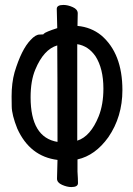

<svg xmlns="http://www.w3.org/2000/svg" viewBox="-20 -741 540 778"><path d="M269 17Q252 17 231.5 8Q211 -1 211 -17L213 -93Q101 -107 50 -220Q28 -275 27.5 -309.5Q27 -344 27 -350Q27 -405 39 -448Q67 -541 104 -579Q124 -601 140.5 -601Q157 -601 157 -603V-604Q165 -612 212 -627L210 -705Q210 -721 237 -721Q255 -721 275 -712Q295 -703 295 -687L294 -636Q349 -631 390 -598Q476 -525 476 -376Q476 -268 419 -185Q366 -111 294 -95V-46Q296 -16 296 1Q296 17 269 17ZM213 -166Q213 -468 212 -557Q157 -541 123 -459Q104 -414 104 -347Q104 -184 213 -166ZM293 -171Q347 -188 380 -270Q399 -318 399 -382Q399 -463 367 -513Q338 -555 293 -562Z"/></svg>

Font: LXGW WenKai Mono Medium
Style: Regular
Weight: 500
Monospace: yes
Designer: LXGW / Fontworks Inc.
Foundry: LXGW / Fontworks Inc.
Version: Version 1.520; June 14, 2025